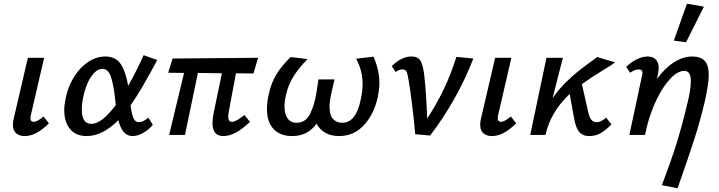

<svg xmlns="http://www.w3.org/2000/svg" viewBox="-20 -731 3895 1040"><path d="M50 -56Q50 -71 54 -87L131 -418H219L148 -111Q145 -99 145 -91Q145 -71 163 -71Q181 -71 216 -100L245 -63Q176 6 114 6Q85 6 67.5 -9Q50 -24 50 -56Z M783 -94 808 -55Q788 -30 757 -12Q726 6 698 6Q642 6 621 -80Q535 6 450 6Q391 6 359.5 -32Q328 -70 328 -134Q328 -163 336 -201Q350 -266 382.5 -317Q415 -368 459 -396.5Q503 -425 550 -425Q608 -425 635 -382.5Q662 -340 674 -266Q719 -345 758 -432L832 -406Q744 -241 687 -160Q693 -115 702.5 -92Q712 -69 733 -69Q755 -69 783 -94ZM607 -162 603 -200Q594 -279 579.5 -318.5Q565 -358 535 -358Q501 -358 471.5 -312.5Q442 -267 429 -196Q423 -165 423 -138Q423 -60 475 -60Q531 -60 607 -162Z M1219 -125Q1216 -104 1216 -100Q1216 -71 1237 -71Q1258 -71 1304 -108L1334 -71Q1254 6 1190 6Q1131 6 1131 -64Q1131 -87 1137 -118L1182 -334L1052 -336L982 0H896L977 -336L891 -337L915 -414L1378 -418L1353 -333L1258 -334Z M2035 -282Q2035 -247 2026 -205Q2007 -114 1952 -54Q1897 6 1817 6Q1773 6 1742 -12Q1711 -30 1695 -61Q1646 6 1563 6Q1497 6 1461.5 -32.5Q1426 -71 1426 -140Q1426 -180 1436 -221Q1448 -280 1476.5 -327Q1505 -374 1554 -422L1646 -411Q1602 -367 1572 -320.5Q1542 -274 1529 -217Q1521 -182 1521 -154Q1521 -114 1537.5 -90Q1554 -66 1586 -66Q1637 -66 1661 -117Q1685 -168 1695 -235L1705 -301H1792L1776 -232Q1765 -183 1765 -154Q1765 -106 1784.5 -86Q1804 -66 1834 -66Q1910 -66 1935 -197Q1944 -238 1944 -275Q1944 -349 1909 -413L2003 -424Q2035 -351 2035 -282Z M2544 -414Q2457 -190 2310 3L2229 -4Q2223 -76 2212 -166Q2201 -256 2192 -304Q2187 -335 2181 -345Q2175 -355 2161 -355Q2141 -355 2123 -341L2102 -373Q2127 -398 2154.5 -411.5Q2182 -425 2208 -425Q2246 -425 2259.5 -399Q2273 -373 2279 -315Q2289 -224 2294 -89Q2398 -247 2452 -423Z M2581 -56Q2581 -71 2585 -87L2662 -418H2750L2679 -111Q2676 -99 2676 -91Q2676 -71 2694 -71Q2712 -71 2747 -100L2776 -63Q2707 6 2645 6Q2616 6 2598.5 -9Q2581 -24 2581 -56Z M3263 -94 3292 -57Q3259 -24 3232 -9Q3205 6 3171 6Q3136 6 3116.5 -17.5Q3097 -41 3087 -104L3066 -222Q2962 -125 2935 0H2852L2940 -418H3029L2973 -199Q3004 -244 3042.5 -282.5Q3081 -321 3115.5 -348Q3150 -375 3215 -422L3312 -393Q3286 -374 3242 -348Q3181 -311 3132 -275L3166 -125Q3173 -93 3184 -81Q3195 -69 3212 -69Q3224 -69 3237.5 -76Q3251 -83 3263 -94Z M3696 -502 3630 -511 3701 -711 3793 -695ZM3819 -325Q3819 -278 3798 -183Q3773 -78 3743 16.5Q3713 111 3650 289L3565 272Q3614 144 3644 48Q3674 -48 3702 -165Q3722 -245 3722 -291Q3722 -321 3713 -334Q3704 -347 3686 -347Q3651 -347 3611.5 -305.5Q3572 -264 3537.5 -193.5Q3503 -123 3483 -41L3474 0H3389L3458 -323Q3460 -331 3460 -337Q3460 -355 3440 -355Q3419 -355 3393 -337L3372 -369Q3400 -396 3430.5 -410.5Q3461 -425 3488 -425Q3518 -425 3533 -408Q3548 -391 3548 -362Q3548 -352 3544 -330L3538 -303Q3582 -363 3631.5 -394Q3681 -425 3728 -425Q3776 -425 3797.5 -401Q3819 -377 3819 -325Z"/></svg>

Font: Ysabeau Infant Semibold
Style: Italic
Weight: 600
Italic angle: -12°
Designer: Christian Thalmann (Catharsis Fonts)
Version: Version 0.003